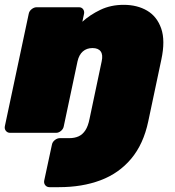

<svg xmlns="http://www.w3.org/2000/svg" viewBox="-32 -550 726 795"><path d="M173 225Q162 225 155.5 217Q149 209 151 198L183 49Q185 38 195 30Q205 22 216 22H255Q277 22 293.5 14.5Q310 7 321.5 -10.5Q333 -28 339 -59L389 -296Q395 -323 385 -337Q375 -351 351 -351Q327 -351 311 -337Q295 -323 289 -296L232 -27Q230 -16 220.5 -8Q211 0 200 0H10Q-1 0 -7.5 -8Q-14 -16 -12 -27L87 -493Q89 -504 99 -512Q109 -520 120 -520H295Q306 -520 312 -512Q318 -504 316 -493L309 -460Q341 -489 384 -509.5Q427 -530 480 -530Q536 -530 577 -506Q618 -482 635.5 -432Q653 -382 636 -303L582 -48Q562 47 511 107.5Q460 168 384 196.5Q308 225 212 225Z"/></svg>

Font: Rubik Black
Style: Italic
Weight: 900
Italic angle: -12°
Designer: Hubert and Fischer
Foundry: Hubert and Fischer
Version: Version 2.300;gftools[0.9.30]